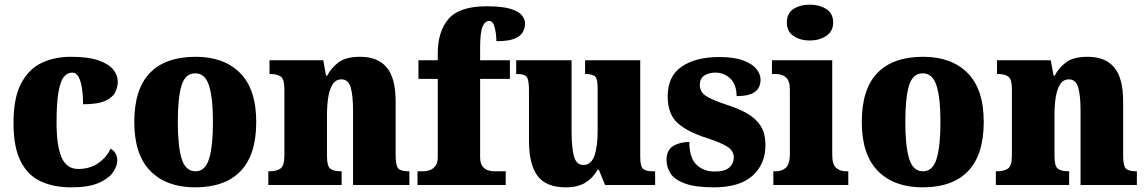

<svg xmlns="http://www.w3.org/2000/svg" viewBox="-20 -795 4928 825"><path d="M286 10Q211 10 155.5 -15.5Q100 -41 69 -101.5Q38 -162 38 -267Q38 -375 71 -437Q104 -499 159.5 -525Q215 -551 284 -551Q360 -551 404.5 -535Q449 -519 467.5 -495Q486 -471 486 -444Q486 -423 476 -400.5Q466 -378 434 -362.5Q402 -347 337 -347Q337 -383 332.5 -414Q328 -445 318 -464Q308 -483 290 -483Q269 -483 254 -464Q239 -445 231 -398Q223 -351 223 -268Q223 -169 244.5 -119Q266 -69 316 -69Q367 -69 403 -94.5Q439 -120 455 -156Q469 -149 476.5 -135.5Q484 -122 484 -107Q484 -81 465 -54Q446 -27 403 -8.5Q360 10 286 10Z M818 10Q696 10 626.5 -60Q557 -130 557 -271Q557 -412 624 -481.5Q691 -551 821 -551Q942 -551 1011.5 -481.5Q1081 -412 1081 -271Q1081 -130 1014 -60Q947 10 818 10ZM820 -59Q862 -59 878.5 -113Q895 -167 895 -271Q895 -375 878 -427.5Q861 -480 819 -480Q776 -480 760 -427.5Q744 -375 744 -271Q744 -167 760.5 -113Q777 -59 820 -59Z M1133 0V-59H1137Q1169 -59 1185.5 -71Q1202 -83 1202 -127V-413Q1202 -454 1187 -465.5Q1172 -477 1142 -477H1138V-536H1369L1381 -470H1386Q1403 -503 1434.5 -527Q1466 -551 1528 -551Q1603 -551 1641.5 -505.5Q1680 -460 1680 -359V-129Q1680 -83 1691.5 -71Q1703 -59 1735 -59H1739V0H1497V-320Q1497 -384 1487 -419Q1477 -454 1447 -454Q1423 -454 1409.5 -433Q1396 -412 1390.5 -377.5Q1385 -343 1385 -303V-124Q1385 -82 1399 -70.5Q1413 -59 1444 -59H1448V0Z M1774 0V-59H1801Q1810 -59 1824 -63Q1838 -67 1849.5 -80Q1861 -93 1861 -120V-456H1778V-536H1861V-565Q1861 -661 1908 -714.5Q1955 -768 2070 -768Q2140 -768 2175.5 -756.5Q2211 -745 2223.5 -728Q2236 -711 2236 -694Q2236 -674 2226 -656.5Q2216 -639 2190 -628.5Q2164 -618 2113 -618Q2113 -632 2110.5 -652.5Q2108 -673 2101.5 -689Q2095 -705 2082 -705Q2064 -705 2053.5 -680.5Q2043 -656 2043 -589V-536H2171V-456H2043V-120Q2043 -93 2053.5 -80Q2064 -67 2078 -63Q2092 -59 2102 -59H2153V0Z M2412 10Q2326 10 2289.5 -39.5Q2253 -89 2253 -189V-405Q2253 -447 2245 -462Q2237 -477 2201 -477H2198V-536H2436V-230Q2436 -162 2446 -124Q2456 -86 2487 -86Q2520 -86 2534 -125.5Q2548 -165 2548 -233V-417Q2548 -459 2535 -468Q2522 -477 2498 -477H2494V-536H2731V-120Q2731 -77 2745 -68Q2759 -59 2783 -59H2795V0H2580L2553 -66H2548Q2528 -30 2495 -10Q2462 10 2412 10Z M3048 10Q2969 10 2924.5 -6Q2880 -22 2862 -48.5Q2844 -75 2844 -108Q2844 -150 2872.5 -167.5Q2901 -185 2942 -185Q2942 -117 2972.5 -87.5Q3003 -58 3051 -58Q3096 -58 3114.5 -76Q3133 -94 3133 -118Q3133 -147 3105.5 -164.5Q3078 -182 3020 -201Q2934 -228 2891.5 -266.5Q2849 -305 2849 -381Q2849 -468 2909.5 -509Q2970 -550 3070 -550Q3134 -550 3173 -535.5Q3212 -521 3230 -499Q3248 -477 3248 -453Q3248 -418 3223.5 -400Q3199 -382 3145 -382Q3145 -431 3118.5 -457Q3092 -483 3054 -483Q3025 -483 3006 -470Q2987 -457 2987 -431Q2987 -402 3010 -385Q3033 -368 3099 -346Q3150 -330 3188 -309Q3226 -288 3247.5 -255.5Q3269 -223 3269 -171Q3269 -90 3213.5 -40Q3158 10 3048 10Z M3460 -621Q3418 -621 3389.5 -640.5Q3361 -660 3361 -698Q3361 -738 3389.5 -756.5Q3418 -775 3460 -775Q3500 -775 3530 -756.5Q3560 -738 3560 -698Q3560 -660 3530 -640.5Q3500 -621 3460 -621ZM3303 0V-59H3314Q3341 -59 3357.5 -75Q3374 -91 3374 -133V-410Q3374 -448 3357 -462.5Q3340 -477 3314 -477H3297V-536H3556V-130Q3556 -89 3572.5 -74Q3589 -59 3615 -59H3625V0Z M3944 10Q3822 10 3752.5 -60Q3683 -130 3683 -271Q3683 -412 3750 -481.5Q3817 -551 3947 -551Q4068 -551 4137.5 -481.5Q4207 -412 4207 -271Q4207 -130 4140 -60Q4073 10 3944 10ZM3946 -59Q3988 -59 4004.5 -113Q4021 -167 4021 -271Q4021 -375 4004 -427.5Q3987 -480 3945 -480Q3902 -480 3886 -427.5Q3870 -375 3870 -271Q3870 -167 3886.5 -113Q3903 -59 3946 -59Z M4259 0V-59H4263Q4295 -59 4311.5 -71Q4328 -83 4328 -127V-413Q4328 -454 4313 -465.5Q4298 -477 4268 -477H4264V-536H4495L4507 -470H4512Q4529 -503 4560.5 -527Q4592 -551 4654 -551Q4729 -551 4767.5 -505.5Q4806 -460 4806 -359V-129Q4806 -83 4817.5 -71Q4829 -59 4861 -59H4865V0H4623V-320Q4623 -384 4613 -419Q4603 -454 4573 -454Q4549 -454 4535.5 -433Q4522 -412 4516.5 -377.5Q4511 -343 4511 -303V-124Q4511 -82 4525 -70.5Q4539 -59 4570 -59H4574V0Z"/></svg>

Font: Noto Serif Thai SemiCondensed Black
Style: Regular
Weight: 900
Width: 4
Designer: Monotype Design Team
Foundry: Monotype Imaging Inc.
Version: Version 2.002; ttfautohint (v1.8.4.7-5d5b)